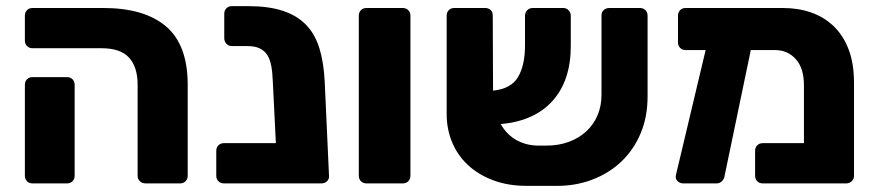

<svg xmlns="http://www.w3.org/2000/svg" viewBox="-20 -597 2854 625"><path d="M454 0Q443 0 435.5 -7Q428 -14 428 -25V-321Q428 -379 400 -409.5Q372 -440 311 -440H86Q75 -440 68 -447Q61 -454 61 -465V-546Q61 -557 68 -564Q75 -571 86 -571H316Q450 -571 520.5 -511Q591 -451 591 -321V-25Q591 -14 584 -7Q577 0 566 0ZM86 0Q75 0 68 -7Q61 -14 61 -25V-321Q61 -332 68 -339Q75 -346 86 -346H198Q209 -346 216 -339Q223 -332 223 -321V-25Q223 -14 216 -7Q209 0 198 0Z M709 0Q698 0 691 -7Q684 -14 684 -25V-106Q684 -117 691 -124Q698 -131 709 -131H878L868 -333Q867 -361 863 -382.5Q859 -404 850 -418Q841 -432 825.5 -439.5Q810 -447 785 -447H735Q724 -447 717 -454.5Q710 -462 710 -473V-552Q710 -563 717 -570Q724 -577 735 -577H789Q854 -577 900 -562Q946 -547 975.5 -517Q1005 -487 1019.5 -440.5Q1034 -394 1037 -331L1051 -25Q1052 -14 1044.5 -7Q1037 0 1026 0Z M1173 0Q1162 0 1155 -7Q1148 -14 1148 -25V-546Q1148 -557 1155 -564Q1162 -571 1173 -571H1291Q1302 -571 1309 -564Q1316 -557 1316 -546V-25Q1316 -14 1309 -7Q1302 0 1291 0Z M1758 -123Q1798 -123 1831 -135Q1864 -147 1888 -169Q1912 -191 1925 -221.5Q1938 -252 1938 -288V-547Q1938 -558 1945.5 -564.5Q1953 -571 1964 -571H2063Q2074 -571 2081 -564Q2088 -557 2088 -546V-283Q2088 -216 2065 -162Q2042 -108 2001.5 -70Q1961 -32 1906 -11.5Q1851 9 1788 8H1694Q1633 8 1584.5 -10.5Q1536 -29 1502.5 -60.5Q1469 -92 1451.5 -134.5Q1434 -177 1434 -225V-546Q1434 -557 1441 -564Q1448 -571 1459 -571H1559Q1570 -571 1577 -564.5Q1584 -558 1584 -547L1585 -302Q1644 -308 1666.5 -346.5Q1689 -385 1689 -449V-545Q1689 -556 1696 -563.5Q1703 -571 1714 -571H1813Q1824 -571 1831 -563.5Q1838 -556 1838 -545V-447Q1838 -335 1779 -269Q1720 -203 1610 -193Q1630 -158 1662 -140.5Q1694 -123 1734 -123Z M2424 -434 2339 -26Q2338 -15 2330.5 -7.5Q2323 0 2313 0H2204Q2193 0 2185.5 -7.5Q2178 -15 2180 -26L2277 -434H2212Q2201 -434 2194 -441Q2187 -448 2187 -459V-546Q2187 -557 2194 -564Q2201 -571 2212 -571H2528Q2578 -571 2620 -556.5Q2662 -542 2693.5 -512Q2725 -482 2742.5 -436Q2760 -390 2760 -327V-25Q2760 -14 2752.5 -7Q2745 0 2734 0H2463Q2452 0 2445 -7Q2438 -14 2438 -25V-106Q2438 -117 2445 -124Q2452 -131 2463 -131H2597V-319Q2597 -375 2570.5 -404.5Q2544 -434 2503 -434Z"/></svg>

Font: Fz Rubik
Style: Bold
Weight: 700
Designer: Hubert and Fischer
Foundry: Hubert and Fischer
Version: Vit hóa bi FontZin.com